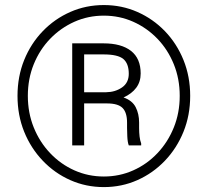

<svg xmlns="http://www.w3.org/2000/svg" viewBox="-20 -741 842 771"><path d="M50.3 -356Q50.3 -433.6 77.1 -500Q104 -566.4 151.9 -616Q199.7 -665.5 262.5 -693.1Q325.2 -720.7 397 -720.7Q468.8 -720.7 531.5 -693.1Q594.2 -665.5 642.1 -616Q689.9 -566.4 716.8 -500Q743.7 -433.6 743.7 -356Q743.7 -278.3 716.8 -211.9Q689.9 -145.5 642.1 -95.5Q594.2 -45.4 531.5 -17.6Q468.8 10.3 397 10.3Q325.2 10.3 262.5 -17.6Q199.7 -45.4 151.9 -95.5Q104 -145.5 77.1 -211.9Q50.3 -278.3 50.3 -356ZM91.8 -356Q91.8 -288.1 115.5 -229.2Q139.2 -170.4 181.4 -126Q223.6 -81.5 278.8 -56.9Q334 -32.2 397 -32.2Q460 -32.2 515.1 -56.9Q570.3 -81.5 612.3 -126Q654.3 -170.4 678 -229.2Q701.7 -288.1 701.7 -356Q701.7 -424.3 678 -482.9Q654.3 -541.5 612.3 -585.2Q570.3 -628.9 515.1 -653.6Q460 -678.2 397 -678.2Q334 -678.2 278.8 -653.6Q223.6 -628.9 181.4 -585.2Q139.2 -541.5 115.5 -482.9Q91.8 -424.3 91.8 -356ZM409.7 -325.7H317.9V-157.2H270V-566.9H396Q467.3 -566.9 506.1 -536.6Q544.9 -506.3 544.9 -445.8Q544.9 -412.6 527.1 -388.7Q509.3 -364.7 476.1 -349.6Q511.2 -337.4 524.9 -310.5Q538.6 -283.7 538.6 -249V-227.1Q538.6 -209 540.5 -192.6Q542.5 -176.3 546.9 -165V-157.2H497.1Q492.2 -169.9 491.2 -193.4Q490.2 -216.8 490.2 -227.5V-248.5Q490.2 -289.1 472.2 -307.4Q454.1 -325.7 409.7 -325.7ZM396 -522.5H317.9V-370.6H406.2Q442.9 -371.1 470 -389.9Q497.1 -408.7 497.1 -444.8Q497.1 -485.8 475.1 -504.2Q453.1 -522.5 396 -522.5Z"/></svg>

Font: Vazirmatn UI ExtraLight
Style: Regular
Weight: 200
Designer: Saber Rastikerdar
Foundry: Saber Rastikerdar
Version: Version 33.003